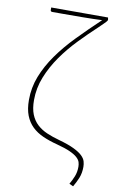

<svg xmlns="http://www.w3.org/2000/svg" viewBox="-96 -753 580 975"><g transform="rotate(10 194.0 -265.5)"><path d="M381.5 -692Q381.5 -690.5 380.8 -688.2Q380 -686 375.8 -681.2Q371.5 -676.5 363.2 -668.2Q355 -660 340.5 -646Q294 -603 248 -555.2Q202 -507.5 165 -454.8Q128 -402 105 -344.5Q82 -287 82 -225Q82 -181 94 -151.2Q106 -121.5 127.5 -101.8Q149 -82 178 -69.5Q207 -57 241.5 -47.5Q292 -33.5 321.2 -19.2Q350.5 -5 365.2 9.2Q380 23.5 384 37.8Q388 52 388 65.5Q388 98 377.8 123.2Q367.5 148.5 353.5 172L333 162.5Q344.5 143 353.8 120.2Q363 97.5 363 70Q363 58 359.5 46.2Q356 34.5 343.2 22.8Q330.5 11 305.2 -0.5Q280 -12 236.5 -23.5Q195.5 -34 162.2 -48.8Q129 -63.5 105.5 -86.2Q82 -109 69.2 -141.8Q56.5 -174.5 56.5 -221.5Q56.5 -285 79.2 -343.2Q102 -401.5 141.8 -457.8Q181.5 -514 235.8 -569.8Q290 -625.5 352.5 -684.5Q308 -682.5 255 -682Q202 -681.5 148 -681.5H96.5Q86.5 -681.5 86.5 -690V-703H379.5Z"/></g></svg>

Font: Lato 2
Style: Regular
Weight: 200
Designer: Lukasz Dziedzic with Adam Twardoch and Botio Nikoltchev
Foundry: tyPoland Lukasz Dziedzic
Version: Version 2.015; 2015-08-06; http://www.latofonts.com/